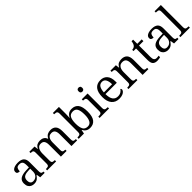

<svg xmlns="http://www.w3.org/2000/svg" viewBox="402 -2372 3994 3994"><g transform="rotate(-45 2399.5 -375.0)"><path d="M202 10Q159 10 124.5 -7.5Q90 -25 70.5 -60Q51 -95 51 -150Q51 -229 107 -267Q163 -305 280 -309L362 -312V-372Q362 -410 355.5 -438.5Q349 -467 328.5 -483.5Q308 -500 265 -500Q206 -500 188 -468.5Q170 -437 170 -388Q132 -388 112.5 -401.5Q93 -415 93 -447Q93 -478 114.5 -500Q136 -522 175.5 -534Q215 -546 268 -546Q361 -546 405 -506Q449 -466 449 -378V-115Q449 -84 454.5 -67.5Q460 -51 473 -44.5Q486 -38 510 -38H514V0H383L369 -87H362Q343 -62 322.5 -39.5Q302 -17 273.5 -3.5Q245 10 202 10ZM226 -44Q267 -44 297.5 -63Q328 -82 345 -114Q362 -146 362 -185V-274L296 -271Q237 -268 203 -253.5Q169 -239 154.5 -211.5Q140 -184 140 -146Q140 -99 160.5 -71.5Q181 -44 226 -44Z M587 0V-38H601Q627 -38 644 -43Q661 -48 669.5 -63Q678 -78 678 -110V-430Q678 -460 670 -474.5Q662 -489 645 -493.5Q628 -498 604 -498H598V-536H752L762 -454H767Q794 -508 832 -527Q870 -546 919 -546Q973 -546 1010 -523Q1047 -500 1063 -453H1070Q1097 -505 1136.5 -525.5Q1176 -546 1228 -546Q1305 -546 1347 -499.5Q1389 -453 1389 -354V-111Q1389 -78 1396.5 -63Q1404 -48 1420.5 -43Q1437 -38 1464 -38H1469V0H1302V-348Q1302 -415 1278 -451.5Q1254 -488 1196 -488Q1153 -488 1127 -467Q1101 -446 1089.5 -411Q1078 -376 1078 -335V-111Q1078 -78 1086 -63Q1094 -48 1110.5 -43Q1127 -38 1153 -38H1159V0H991V-348Q991 -415 967 -451.5Q943 -488 885 -488Q841 -488 815 -464.5Q789 -441 777 -403Q765 -365 765 -322V-106Q765 -76 774 -61.5Q783 -47 800.5 -42.5Q818 -38 844 -38H851V0Z M1848 10Q1790 10 1751.5 -15.5Q1713 -41 1692 -84H1686L1670 0H1515V-38H1525Q1551 -38 1569 -43Q1587 -48 1596 -63Q1605 -78 1605 -110V-651Q1605 -682 1595.5 -697Q1586 -712 1568.5 -717Q1551 -722 1528 -722H1515V-760H1693V-574Q1693 -557 1692 -531.5Q1691 -506 1690 -481Q1689 -456 1688 -442H1692Q1713 -490 1751.5 -518Q1790 -546 1850 -546Q1948 -546 1998.5 -479.5Q2049 -413 2049 -268Q2049 -125 1996.5 -57.5Q1944 10 1848 10ZM1832 -46Q1898 -46 1929 -104Q1960 -162 1960 -270Q1960 -382 1930.5 -436Q1901 -490 1831 -490Q1754 -490 1723 -434.5Q1692 -379 1692 -269Q1692 -162 1722 -104Q1752 -46 1832 -46Z M2129 0V-38H2146Q2171 -38 2188.5 -42.5Q2206 -47 2215.5 -61.5Q2225 -76 2225 -106V-428Q2225 -460 2215.5 -474.5Q2206 -489 2189 -493.5Q2172 -498 2149 -498H2141V-536H2312V-109Q2312 -77 2321.5 -62.5Q2331 -48 2348.5 -43Q2366 -38 2391 -38H2408V0ZM2264 -640Q2241 -640 2226 -653Q2211 -666 2211 -698Q2211 -731 2226 -743.5Q2241 -756 2264 -756Q2286 -756 2302 -743.5Q2318 -731 2318 -698Q2318 -666 2302 -653Q2286 -640 2264 -640Z M2705 10Q2597 10 2536.5 -61.5Q2476 -133 2476 -263Q2476 -405 2533 -475.5Q2590 -546 2695 -546Q2790 -546 2845 -483.5Q2900 -421 2900 -303V-264H2566Q2567 -151 2606.5 -98Q2646 -45 2718 -45Q2771 -45 2807.5 -68Q2844 -91 2861 -122Q2868 -118 2873.5 -109.5Q2879 -101 2879 -89Q2879 -69 2860 -45.5Q2841 -22 2802.5 -6Q2764 10 2705 10ZM2809 -312Q2809 -395 2781.5 -446Q2754 -497 2694 -497Q2633 -497 2602.5 -448.5Q2572 -400 2568 -312Z M2979 0V-38H2990Q3016 -38 3034 -43Q3052 -48 3061 -63Q3070 -78 3070 -110V-429Q3070 -459 3061 -474Q3052 -489 3035.5 -493.5Q3019 -498 2995 -498H2984V-536H3144L3154 -455H3159Q3189 -511 3227.5 -528.5Q3266 -546 3316 -546Q3397 -546 3440 -499.5Q3483 -453 3483 -353V-111Q3483 -78 3490.5 -63Q3498 -48 3514.5 -43Q3531 -38 3557 -38H3565V0H3395V-348Q3395 -413 3370.5 -450.5Q3346 -488 3284 -488Q3236 -488 3208 -464Q3180 -440 3168.5 -402Q3157 -364 3157 -322V-106Q3157 -76 3166 -61.5Q3175 -47 3192 -42.5Q3209 -38 3235 -38H3242V0Z M3823 10Q3753 10 3720 -24.5Q3687 -59 3687 -145V-485H3611V-522Q3632 -522 3653 -530Q3674 -538 3688 -553Q3703 -568 3713 -593Q3723 -618 3728 -658H3774V-536H3904V-485H3774V-142Q3774 -89 3793.5 -65Q3813 -41 3850 -41Q3867 -41 3882 -42.5Q3897 -44 3913 -47V-4Q3899 1 3874 5.5Q3849 10 3823 10Z M4139 10Q4096 10 4061.5 -7.5Q4027 -25 4007.5 -60Q3988 -95 3988 -150Q3988 -229 4044 -267Q4100 -305 4217 -309L4299 -312V-372Q4299 -410 4292.5 -438.5Q4286 -467 4265.5 -483.5Q4245 -500 4202 -500Q4143 -500 4125 -468.5Q4107 -437 4107 -388Q4069 -388 4049.5 -401.5Q4030 -415 4030 -447Q4030 -478 4051.5 -500Q4073 -522 4112.5 -534Q4152 -546 4205 -546Q4298 -546 4342 -506Q4386 -466 4386 -378V-115Q4386 -84 4391.5 -67.5Q4397 -51 4410 -44.5Q4423 -38 4447 -38H4451V0H4320L4306 -87H4299Q4280 -62 4259.5 -39.5Q4239 -17 4210.5 -3.5Q4182 10 4139 10ZM4163 -44Q4204 -44 4234.5 -63Q4265 -82 4282 -114Q4299 -146 4299 -185V-274L4233 -271Q4174 -268 4140 -253.5Q4106 -239 4091.5 -211.5Q4077 -184 4077 -146Q4077 -99 4097.5 -71.5Q4118 -44 4163 -44Z M4507 0V-38H4525Q4549 -38 4566.5 -43Q4584 -48 4593.5 -62.5Q4603 -77 4603 -109V-652Q4603 -684 4593.5 -698.5Q4584 -713 4567 -717.5Q4550 -722 4527 -722H4507V-760H4691V-109Q4691 -77 4700 -62.5Q4709 -48 4726.5 -43Q4744 -38 4769 -38H4786V0Z"/></g></svg>

Font: Noto Serif Hentaigana EL
Style: Regular
Weight: 400
Designer: Kazuhiro Yamada
Foundry: nipponia
Version: Version 1.000